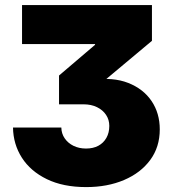

<svg xmlns="http://www.w3.org/2000/svg" viewBox="-20 -556 697 778"><path d="M329.1 202.1Q235.8 202.1 169.7 169.9Q103.5 137.7 68.6 83Q33.7 28.3 32.7 -39.1H228.5Q229 -14.6 242.2 4.6Q255.4 23.9 277.8 34.9Q300.3 45.9 328.6 45.9Q357.4 45.9 378.4 34.7Q399.4 23.4 411.1 2.7Q422.9 -18.1 422.9 -45.9Q422.9 -70.8 409.7 -90.6Q396.5 -110.4 373 -121.8Q349.6 -133.3 318.4 -133.3H219.2V-250L365.2 -374.5V-377.4H69.3V-535.6H595.7V-390.6L353.5 -188V-232.4Q438 -244.1 499.5 -220Q561 -195.8 594.2 -146.5Q627.4 -97.2 627.4 -31.7Q627.4 39.6 588.9 92Q550.3 144.5 482.9 173.3Q415.5 202.1 329.1 202.1Z"/></svg>

Font: Inter 20pt Black
Style: Regular
Weight: 900
Version: Version 4.001;git-66647c0bb